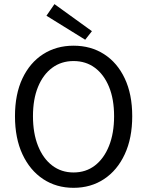

<svg xmlns="http://www.w3.org/2000/svg" viewBox="-20 -887 704 919"><path d="M332 12Q249.7 12 186.4 -29.9Q123.2 -71.8 87.4 -148.7Q51.7 -225.5 51.7 -330.8Q51.7 -436 87.4 -511.6Q123.2 -587.2 186.4 -627.7Q249.7 -668.3 332 -668.3Q414.9 -668.3 478.1 -627.7Q541.4 -587.2 577.1 -511.6Q612.9 -436 612.9 -330.8Q612.9 -225.5 577.1 -148.7Q541.4 -71.8 478.1 -29.9Q414.9 12 332 12ZM332 -61.5Q390.9 -61.5 434.2 -94.7Q477.5 -127.9 501.8 -188.6Q526.1 -249.3 526.1 -330.8Q526.1 -412.3 501.8 -471.4Q477.5 -530.4 434.2 -562.6Q390.9 -594.8 332 -594.8Q273.6 -594.8 230 -562.6Q186.4 -530.4 162.1 -471.4Q137.8 -412.3 137.8 -330.8Q137.8 -249.3 162.1 -188.6Q186.4 -127.9 230 -94.7Q273.6 -61.5 332 -61.5ZM387.8 -696.8 202.3 -811.7 240.7 -867.3 420 -737.8Z"/></svg>

Font: Source Sans 3 Variable
Style: Regular
Weight: 200
Designer: Paul D. Hunt
Foundry: Adobe Systems Incorporated
Version: Version 3.026